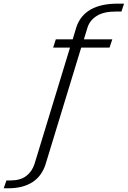

<svg xmlns="http://www.w3.org/2000/svg" viewBox="-204 -806 686 1030"><path d="M-184 204 -169.5 162H-147Q-95 162 -63.5 138.2Q-32 114.5 -18.5 72.5L171.5 -550.5H81L95.5 -595H186L206 -661.5Q249 -786.5 428 -786.5H461.5L447.5 -744H415.5Q353 -744 316 -721.2Q279 -698.5 266 -660L246 -595H398.5L383.5 -550.5H231.5L41 73.5Q20.5 139 -30.5 171.5Q-81.5 204 -159 204Z"/></svg>

Font: Anybody Light
Style: Italic
Weight: 300
Italic angle: -10°
Designer: Tyler Finck
Foundry: Etcetera Type Company
Version: Version 1.010; ttfautohint (v1.8.3) -l 8 -r 50 -G 200 -x 14 